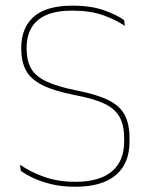

<svg xmlns="http://www.w3.org/2000/svg" viewBox="-20 -668 548 696"><path d="M252.5 9Q206 9 168 0Q130 -9 101.8 -22.2Q73.5 -35.5 55.5 -48.5L52.5 -71Q89.5 -45 139.8 -27Q190 -9 253.5 -9Q340 -9 385 -46.2Q430 -83.5 430 -154.5V-166.5Q430 -214 413.5 -244Q397 -274 357.8 -292.5Q318.5 -311 250 -323.5Q174.5 -338.5 132.5 -360Q90.5 -381.5 73.8 -413.5Q57 -445.5 57 -491.5V-494.5Q57 -567 102.2 -607.2Q147.5 -647.5 243 -647.5Q310 -647.5 357 -630.8Q404 -614 430 -595L432.5 -574Q400 -596.5 353.5 -613Q307 -629.5 242 -629.5Q184.5 -629.5 148 -613.5Q111.5 -597.5 94 -567.2Q76.5 -537 76.5 -494.5V-491.5Q76.5 -449.5 92 -421Q107.5 -392.5 146.8 -373.5Q186 -354.5 258 -340Q332 -325.5 373.5 -304.8Q415 -284 432.2 -251Q449.5 -218 449.5 -167V-154.5Q449.5 -75 399.5 -33Q349.5 9 252.5 9Z"/></svg>

Font: Anek Gurmukhi Thin
Style: Regular
Weight: 250
Designer: Sarang Kulkarni (Gurmukhi), Yesha Goshar (Latin)
Foundry: Ek Type
Version: Version 1.003